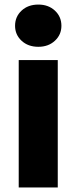

<svg xmlns="http://www.w3.org/2000/svg" viewBox="-20 -821 335 841"><path d="M46 -708Q46 -748 74.5 -774.5Q103 -801 148 -801Q192 -801 220.5 -774.5Q249 -748 249 -708Q249 -669 220.5 -642.5Q192 -616 148 -616Q103 -616 74.5 -642.5Q46 -669 46 -708ZM233 -558V0H62V-558Z"/></svg>

Font: IBM-Poppins
Style: Poppins-Bold
Weight: 700
Designer: Mike Abbink, Paul van der Laan, Pieter van Rosmalen, Ben Mitchell, Mark Frömberg
Foundry: Bold Monday
Version: Version 1.1